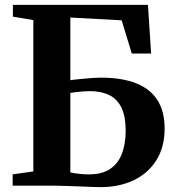

<svg xmlns="http://www.w3.org/2000/svg" viewBox="-20 -763 721 789"><path d="M393.5 6Q380.5 6 356.2 5Q332 4 303.2 3Q274.5 2 247.2 1Q220 0 201 0H32V-46.5L117 -58.5V-680.5L33 -694.5V-743H588L601 -543H521.5L480 -679.5L269 -691V-433.5Q277 -435 292.8 -436.5Q308.5 -438 327.2 -439.8Q346 -441.5 363.5 -442.8Q381 -444 393.5 -444Q481.5 -444 540 -420.5Q598.5 -397 627.5 -350.8Q656.5 -304.5 656.5 -235Q656.5 -158.5 622.5 -104.5Q588.5 -50.5 529 -22.2Q469.5 6 393.5 6ZM347 -46.5Q401 -46.5 434 -69.8Q467 -93 481.8 -133.5Q496.5 -174 496.5 -226Q496.5 -284 479.5 -319.8Q462.5 -355.5 429.5 -372Q396.5 -388.5 348 -388.5Q335.5 -388.5 319.5 -387.2Q303.5 -386 289.8 -384.2Q276 -382.5 269 -381V-54.5Q278 -52.5 288.5 -50.8Q299 -49 313.2 -47.8Q327.5 -46.5 347 -46.5Z"/></svg>

Font: Merriweather 60pt
Style: Bold
Weight: 700
Version: Version 2.100